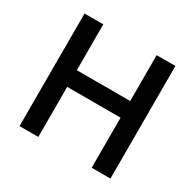

<svg xmlns="http://www.w3.org/2000/svg" viewBox="-148 -836 1012 997"><g transform="rotate(30 358.0 -337.5)"><path d="M85.8 0V-675H198.3V-400H518.3V-675H630.8V0H518.3V-300H198.3V0Z"/></g></svg>

Font: Funnel Sans Light Medium
Style: Regular
Weight: 500
Version: Version 1.000